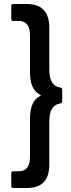

<svg xmlns="http://www.w3.org/2000/svg" viewBox="-20 -804 353 954"><path d="M46 130Q36 130 36 120V57Q36 47 46 47H75Q101 47 115 29Q129 11 129 -24V-211Q129 -258 141.5 -286.5Q154 -315 181 -328Q183 -329 183 -330Q183 -331 181 -332Q154 -346 141.5 -373.5Q129 -401 129 -448V-630Q129 -664 115 -682Q101 -700 75 -700H46Q36 -700 36 -710V-774Q36 -784 46 -784H114Q225 -784 225 -666V-458Q225 -376 280 -369Q289 -368 289 -358V-301Q289 -292 280 -290Q252 -286 238.5 -264Q225 -242 225 -200V13Q225 72 197.5 101Q170 130 114 130Z"/></svg>

Font: Barlow Semi Condensed Medium
Style: Regular
Weight: 500
Width: 4
Designer: Jeremy Tribby
Foundry: Tribby Type
Version: Version 1.422; ttfautohint (v1.8)